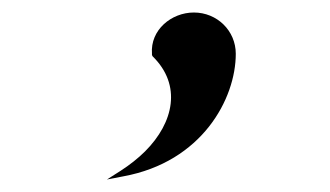

<svg xmlns="http://www.w3.org/2000/svg" viewBox="-20 -147 527 307"><path d="M357 -61C357 -98 327 -127 290 -127C254 -127 220 -99 223 -61V-59L224 -57C271 -11 258 49 212 95C201 106 187 117 173 126L151 140L177 135C303 112 357 11 357 -61Z"/></svg>

Font: Charger Monospace
Style: Regular
Weight: 400
Designer: Jasper
Foundry: Cannot Into Space Fonts
Version: Version 0.980